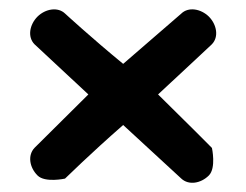

<svg xmlns="http://www.w3.org/2000/svg" viewBox="-20 -514 535 417"><path d="M373.6 -126.3C389.8 -111 416.3 -115.6 433.6 -132.9C449.9 -149.2 440.3 -192.7 440.3 -192.7C438.4 -195 390 -243.2 323.3 -308.9C385.6 -366.6 440 -417.7 440 -417.7C455.9 -433.7 450.7 -460.8 433.6 -478C416.5 -494.7 389.5 -500 373.5 -484.3L247.5 -375.3C178.3 -432.1 121.6 -484.3 121.6 -484.3C105.7 -499.8 78.6 -494.8 61.5 -478C44.4 -460.9 39 -433.9 55.1 -417.7L171.9 -308.9L55 -192.9C39.5 -176.5 44.2 -150.1 61.5 -132.9C77.8 -116.5 121.2 -126.1 121.2 -126.1C122.9 -127.5 174.1 -178.3 247.5 -242.5Z"/></svg>

Font: Hi.
Style: Black
Weight: 400
Designer: Mew Too, Robert Jablonski
Foundry: Cannot Into Space Fonts
Version: Version 1.996